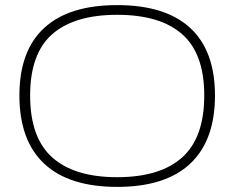

<svg xmlns="http://www.w3.org/2000/svg" viewBox="-20 -726 917 752"><path d="M439 6Q250 6 153 -85Q56 -176 56 -352Q56 -527 153 -616.5Q250 -706 439 -706Q628 -706 725 -616.5Q822 -527 822 -352Q822 -176 725 -85Q628 6 439 6ZM439 -32Q607 -32 693.5 -109.5Q780 -187 780 -352Q780 -516 693.5 -592Q607 -668 439 -668Q271 -668 184.5 -592Q98 -516 98 -352Q98 -187 184.5 -109.5Q271 -32 439 -32Z"/></svg>

Font: Asap Expanded Thin
Style: Regular
Weight: 100
Width: 7
Designer: Pablo Cosgaya
Foundry: Omnibus-Type
Version: Version 3.001; ttfautohint (v1.8.4.7-5d5b)